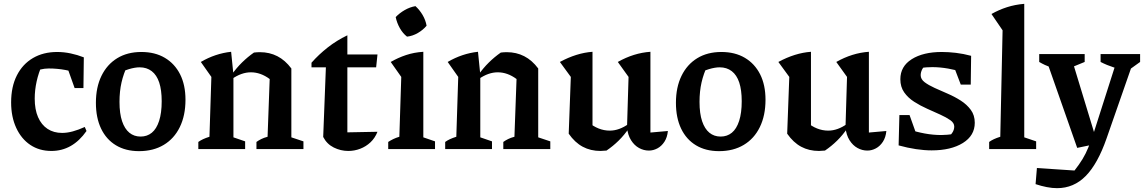

<svg xmlns="http://www.w3.org/2000/svg" viewBox="-20 -777 5964 1001"><path d="M248 10Q185 10 138 -21.5Q91 -53 64.5 -110.5Q38 -168 38 -243Q38 -325 68 -384Q98 -443 152 -474.5Q206 -506 278 -506Q313 -506 348.5 -498.5Q384 -491 417 -478L401 -389Q323 -420 234 -420Q212 -420 190 -414.5Q168 -409 149 -398L201 -442Q181 -398 171 -352.5Q161 -307 161 -263Q161 -206 178.5 -166Q196 -126 228 -105Q260 -84 304 -84Q330 -84 359.5 -92Q389 -100 422 -115L431 -94Q358 10 248 10ZM369 -318 312 -478H417L415 -318Z M705 11Q635 11 584.5 -19.5Q534 -50 507 -106.5Q480 -163 480 -241Q480 -322 509 -381.5Q538 -441 591 -473.5Q644 -506 717 -506Q788 -506 839.5 -475.5Q891 -445 919 -389.5Q947 -334 947 -257Q947 -175 917.5 -114.5Q888 -54 833.5 -21.5Q779 11 705 11ZM713 -65Q747 -65 771.5 -85Q796 -105 809.5 -146.5Q823 -188 823 -249Q823 -308 810 -347Q797 -386 771 -406Q745 -426 708 -426Q684 -426 652 -416.5Q620 -407 575 -388L645 -437Q624 -393 613.5 -347Q603 -301 603 -246Q603 -185 616.5 -145Q630 -105 654.5 -85Q679 -65 713 -65Z M1014 0V-37Q1025 -45 1039 -51.5Q1053 -58 1072 -64L1082 -376L1027 -454Q1102 -498 1185 -507L1197 -388V-61L1258 -40V0ZM1317 0V-37Q1328 -45 1342 -52Q1356 -59 1375 -64L1386 -365L1499 -420V-61L1562 -40V0ZM1189 -365 1186 -385Q1212 -422 1241.5 -451Q1271 -480 1304 -503Q1312 -504 1320 -504.5Q1328 -505 1335 -505Q1385 -505 1426 -484Q1467 -463 1499 -420L1386 -365Q1339 -400 1288 -400Q1239 -400 1189 -365Z M1791 -593V-493H1948L1941 -426H1791V-87L1948 -90Q1935 -57 1911.5 -35Q1888 -13 1858 -1.5Q1828 10 1796 10Q1756 10 1720 -8Q1684 -26 1665 -63L1679 -426H1604V-450Q1642 -493 1688.5 -529.5Q1735 -566 1791 -593Z M2004 0V-37Q2016 -45 2030.5 -52Q2045 -59 2062 -64L2072 -376L2017 -454Q2055 -476 2097 -490Q2139 -504 2187 -507V-61L2248 -40V0ZM2146 -745Q2168 -725 2183.5 -698.5Q2199 -672 2204 -643Q2186 -621 2158.5 -605Q2131 -589 2102 -586Q2080 -603 2064.5 -630.5Q2049 -658 2043 -688Q2063 -709 2090 -724.5Q2117 -740 2146 -745Z M2301 0V-37Q2312 -45 2326 -51.5Q2340 -58 2359 -64L2369 -376L2314 -454Q2389 -498 2472 -507L2484 -388V-61L2545 -40V0ZM2604 0V-37Q2615 -45 2629 -52Q2643 -59 2662 -64L2673 -365L2786 -420V-61L2849 -40V0ZM2476 -365 2473 -385Q2499 -422 2528.5 -451Q2558 -480 2591 -503Q2599 -504 2607 -504.5Q2615 -505 2622 -505Q2672 -505 2713 -484Q2754 -463 2786 -420L2673 -365Q2626 -400 2575 -400Q2526 -400 2476 -365Z M3371 -86 3462 -94Q3459 -61 3444 -38Q3429 -15 3407.5 -3.5Q3386 8 3363 8Q3336 8 3311.5 -5.5Q3287 -19 3270 -46Q3253 -73 3249 -112L3257 -376L3201 -454Q3284 -501 3371 -507ZM3142 8Q3134 8 3126 9Q3118 10 3111 10Q3059 10 3018 -12Q2977 -34 2945 -80L3046 -141Q3099 -96 3159 -96Q3208 -96 3257 -131L3260 -110Q3235 -73 3205.5 -44Q3176 -15 3142 8ZM2945 -80 2956 -376 2899 -454Q2986 -501 3069 -507V-93Z M3729 11Q3659 11 3608.5 -19.5Q3558 -50 3531 -106.5Q3504 -163 3504 -241Q3504 -322 3533 -381.5Q3562 -441 3615 -473.5Q3668 -506 3741 -506Q3812 -506 3863.5 -475.5Q3915 -445 3943 -389.5Q3971 -334 3971 -257Q3971 -175 3941.5 -114.5Q3912 -54 3857.5 -21.5Q3803 11 3729 11ZM3737 -65Q3771 -65 3795.5 -85Q3820 -105 3833.5 -146.5Q3847 -188 3847 -249Q3847 -308 3834 -347Q3821 -386 3795 -406Q3769 -426 3732 -426Q3708 -426 3676 -416.5Q3644 -407 3599 -388L3669 -437Q3648 -393 3637.5 -347Q3627 -301 3627 -246Q3627 -185 3640.5 -145Q3654 -105 3678.5 -85Q3703 -65 3737 -65Z M4510 -86 4601 -94Q4598 -61 4583 -38Q4568 -15 4546.5 -3.5Q4525 8 4502 8Q4475 8 4450.5 -5.5Q4426 -19 4409 -46Q4392 -73 4388 -112L4396 -376L4340 -454Q4423 -501 4510 -507ZM4281 8Q4273 8 4265 9Q4257 10 4250 10Q4198 10 4157 -12Q4116 -34 4084 -80L4185 -141Q4238 -96 4298 -96Q4347 -96 4396 -131L4399 -110Q4374 -73 4344.5 -44Q4315 -15 4281 8ZM4084 -80 4095 -376 4038 -454Q4125 -501 4208 -507V-93Z M4837 7Q4799 7 4755.5 0.5Q4712 -6 4665 -19L4712 -104Q4758 -89 4801.5 -81Q4845 -73 4887 -73Q4903 -73 4918.5 -74.5Q4934 -76 4950 -78L4914 -55Q4932 -67 4943.5 -83Q4955 -99 4955 -117Q4955 -136 4934.5 -150.5Q4914 -165 4882 -179.5Q4850 -194 4814 -210Q4778 -226 4746 -246.5Q4714 -267 4694 -295.5Q4674 -324 4674 -364Q4674 -431 4733.5 -468.5Q4793 -506 4890 -506Q4925 -506 4963.5 -501.5Q5002 -497 5043 -486L5011 -398Q4966 -412 4923 -419.5Q4880 -427 4841 -427Q4826 -427 4811 -426Q4796 -425 4780 -423L4812 -440Q4794 -429 4787 -414Q4780 -399 4780 -385Q4780 -364 4800.5 -348.5Q4821 -333 4853 -318.5Q4885 -304 4921 -288.5Q4957 -273 4989 -252.5Q5021 -232 5041.5 -204Q5062 -176 5062 -137Q5062 -70 5000 -31.5Q4938 7 4837 7ZM4665 -19 4669 -177H4722L4778 -20ZM4989 -336 4931 -488 5043 -486 5041 -336Z M5137 0V-37Q5148 -45 5162 -51.5Q5176 -58 5195 -64L5207 -619L5149 -704Q5188 -726 5230 -739.5Q5272 -753 5320 -757V-61L5382 -40V0Z M5379 183 5386 99 5582 112Q5607 80 5624 52Q5641 24 5653.5 -7Q5666 -38 5680 -78L5810 -485H5899L5749 -55Q5703 77 5640.5 140.5Q5578 204 5491 204Q5466 204 5437.5 198.5Q5409 193 5379 183ZM5596 -6 5428 -485H5563L5702 -28ZM5523 -408Q5491 -414 5459 -425.5Q5427 -437 5398 -454V-495H5635V-454ZM5860 -408Q5823 -414 5787 -425.5Q5751 -437 5718 -454V-495H5924V-454Z"/></svg>

Font: Piazzolla Thin
Style: Bold
Weight: 700
Version: Version 2.005